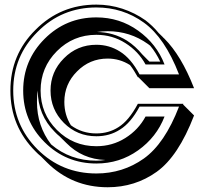

<svg xmlns="http://www.w3.org/2000/svg" viewBox="-20 -747 878 829"><path d="M623 -483.4Q623.5 -482.4 625 -481H671.9Q663.1 -499.5 652.3 -516.8Q641.6 -534.2 628.4 -549.8Q626 -551.8 623.5 -553.5Q621.1 -555.2 618.7 -557.1Q541.5 -612.3 444.8 -612.3Q432.6 -612.3 421.1 -611.3Q409.7 -610.4 398.4 -608.9Q469.7 -607.9 527.8 -571.8Q546.9 -559.6 563.5 -544.4Q580.1 -529.3 594.2 -512.2L621.6 -484.4L621.1 -484.9ZM396 -53.2Q415 -53.2 435.1 -56.2Q335.4 -59.6 266.6 -129.4L236.8 -158.7Q231.4 -163.1 226.6 -167.5Q221.7 -171.9 216.8 -177.2Q143.1 -251 143.1 -356Q141.1 -344.2 140.4 -332Q139.6 -319.8 139.6 -307.1Q139.6 -203.1 200.7 -123.5Q283.2 -53.2 396 -53.2ZM257.8 -307.1Q257.8 -251 286.1 -206.1Q333.5 -170.9 396 -170.9Q449.2 -170.9 491.2 -197.8Q536.1 -225.6 575.2 -298.8H771.5Q771 -297.9 771 -297.4Q771 -296.9 770.5 -295.9L817.9 -248.5Q750 -71.8 656.2 -4.9Q563 61.5 444.8 61.5Q291.5 61.5 183.1 -45.4L156.7 -71.8Q150.4 -77.1 144.5 -82.3Q138.7 -87.4 133.3 -93.3Q24.9 -201.7 24.9 -356Q24.9 -511.2 133.3 -618.2Q187.5 -672.9 253.2 -700Q318.8 -727.1 396 -727.1Q454.1 -727.1 508.1 -709.5Q562 -691.9 608.4 -659.2Q623 -647.9 637.2 -634.5Q651.4 -621.1 665 -604.5L684.1 -585.9Q683.6 -585.9 683.6 -586.2Q683.6 -586.4 683.1 -586.4L689.9 -580.1Q726.1 -543.9 758.1 -490.7Q790 -437.5 817.9 -366.2H625L577.6 -413.6H575.2Q566.9 -428.2 558.8 -441.2Q550.8 -454.1 542 -465.3L541 -466.3Q497.1 -494.1 444.8 -494.1Q367.2 -494.1 312.5 -438.5Q257.8 -383.8 257.8 -307.1ZM396 -41Q265.1 -41 172.6 -133.1Q80.1 -225.1 80.1 -356Q80.1 -486.8 172.6 -579.3Q265.1 -671.9 396 -671.9Q496.6 -671.9 576.4 -614.7Q656.2 -557.6 690.4 -468.8H608.4Q577.6 -525.4 521.2 -561Q464.8 -596.7 396 -596.7Q295.9 -596.7 225.6 -526.1Q155.3 -455.6 155.3 -356Q155.3 -256.3 225.6 -186Q295.9 -115.7 396 -115.7Q464.8 -115.7 521.2 -151.1Q577.6 -186.5 608.4 -243.7H690.4Q656.2 -154.8 576.4 -97.9Q496.6 -41 396 -41ZM396 2Q510.3 2 601.1 -62.5Q691.4 -127 752.9 -286.6H582.5Q544.9 -216.3 498 -187.5Q453.6 -158.7 396 -158.7Q313.5 -158.7 255.9 -216.3Q198.2 -274.4 198.2 -356Q198.2 -437.5 255.9 -495.1Q313.5 -553.7 396 -553.7Q451.7 -553.7 498 -524.4Q545.4 -495.1 582.5 -425.8H752.9Q691.4 -584.5 601.1 -649.4Q510.7 -714.8 396 -714.8Q321.8 -714.8 258.3 -688.7Q194.8 -662.6 142.1 -609.4Q37.1 -505.4 37.1 -356Q37.1 -207 142.1 -102.1Q246.6 2 396 2Z"/></svg>

Font: Gondrin
Style: Regular
Weight: 400
Designer: Peter Wiegel, original typeface by Carl Albert Fahrenwaldt 1901
Foundry: Peter Wiegel
Version: Version 1.000 2010 initial release